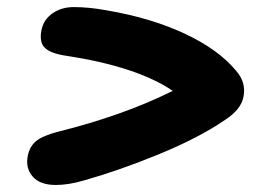

<svg xmlns="http://www.w3.org/2000/svg" viewBox="-20 -610 740 547"><path d="M139.2 -83Q94.2 -83 73.2 -106.9Q52.2 -130.9 59.1 -166Q64.9 -193.8 83.7 -208.7Q102.5 -223.6 146 -234.9Q330.6 -280.8 472.2 -351.1Q370.1 -420.4 168 -451.2Q125 -457.5 108.2 -473.4Q91.3 -489.3 98.1 -523.9Q104 -554.2 129.6 -572Q155.3 -589.8 189.9 -589.8Q232.9 -589.8 280.8 -581.1Q408.7 -559.6 505.6 -514.4Q602.5 -469.2 652.8 -408.2Q681.6 -375.5 673.8 -335Q667.5 -298.8 622.1 -269Q548.3 -218.3 435.1 -171.6Q321.8 -125 220.2 -96.2Q175.3 -83 139.2 -83Z"/></svg>

Font: Shantell Sans Irregular
Style: Bold Italic
Weight: 700
Italic angle: -11.31°
Designer: Stephen Nixon, Anya Danilova, Shantell Martin
Foundry: Arrow Type
Version: Version 1.006;[9816181b4]